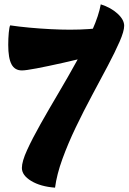

<svg xmlns="http://www.w3.org/2000/svg" viewBox="-20 -831 593 886"><path d="M27 -714Q67 -708 115.5 -703.5Q164 -699 213 -696.5Q262 -694 303 -694Q350 -694 391.5 -697Q433 -700 470 -706L423 -578Q342 -557 270.5 -541Q199 -525 149 -515.5Q99 -506 81 -506Q48 -506 33 -534.5Q18 -563 18 -624Q18 -654 20.5 -680.5Q23 -707 27 -714ZM445 -811Q492 -796 522.5 -768Q553 -740 553 -712Q553 -687 532 -639Q511 -591 477.5 -527.5Q444 -464 405 -391.5Q366 -319 330 -244Q294 -169 268 -97.5Q242 -26 234 35Q167 30 124 4Q81 -22 81 -56Q81 -86 105 -138.5Q129 -191 167 -258.5Q205 -326 249.5 -401Q294 -476 335 -550.5Q376 -625 406 -692.5Q436 -760 445 -811Z"/></svg>

Font: Merienda Black
Style: Regular
Weight: 900
Designer: Eduardo Rodriguez Tunni
Foundry: Eduardo Rodriguez Tunni
Version: Version 2.001